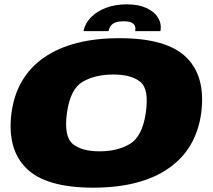

<svg xmlns="http://www.w3.org/2000/svg" viewBox="-20 -858 980 885"><path d="M410 7Q628.5 7 756.8 -82Q885 -171 907.5 -337.5Q929 -504.5 839.2 -593.2Q749.5 -682 531 -682Q312.5 -682 184 -593.5Q55.5 -505 33 -337.5Q11.5 -172 101.2 -82.5Q191 7 410 7ZM439.5 -160.5Q356 -160.5 315 -194.8Q274 -229 288.5 -337.5Q304 -448 361.2 -481.2Q418.5 -514.5 502 -514.5Q584.5 -514.5 626.2 -481.2Q668 -448 652 -337.5Q636 -229 579 -194.8Q522 -160.5 439.5 -160.5ZM564 -838Q510.5 -838 467.5 -821.5Q424.5 -805 397.8 -776.8Q371 -748.5 365 -714.5H480.5Q483.5 -730 491.5 -740Q499.5 -750 513.8 -755Q528 -760 550.5 -760Q570.5 -760 583 -755.2Q595.5 -750.5 600.8 -740.5Q606 -730.5 603 -714.5H719.5Q725.5 -748.5 708.2 -776.8Q691 -805 654 -821.5Q617 -838 564 -838Z"/></svg>

Font: Anybody Expanded Black
Style: Italic
Weight: 900
Width: 7
Italic angle: -10°
Version: Version 1.113;gftools[0.9.25]